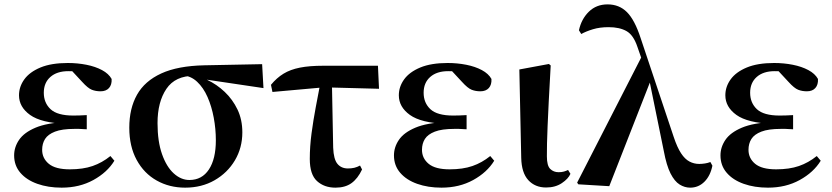

<svg xmlns="http://www.w3.org/2000/svg" viewBox="-20 -839 3793 875"><path d="M260.9 16.2Q199.5 16.2 150.4 -1.2Q101.4 -18.5 72.9 -51.5Q44.4 -84.5 44.4 -130.8Q44.4 -168.4 67 -201.7Q89.6 -235 141.8 -257.1Q194 -279.1 282.4 -283.1V-274.3Q167.6 -278.8 117.1 -315.2Q66.6 -351.5 66.6 -404.7Q66.6 -443.9 90.9 -477.5Q115.2 -511 164.6 -531.5Q214.1 -551.9 289 -551.9Q333 -551.9 373.7 -543.9Q414.5 -535.8 444.9 -519.6Q475.3 -503.3 488.7 -479.2Q490.2 -452.9 476.8 -437.9Q463.4 -422.9 438.1 -422.9Q416.6 -422.9 398.6 -429.9Q380.7 -436.8 354.2 -466.1L291.2 -533.9L352.5 -534.8L374.7 -509.1Q347.5 -511.9 328.4 -513.3Q309.2 -514.7 291.4 -514.7Q239.6 -514.7 209.6 -488.3Q179.6 -461.8 179.6 -416.3Q179.6 -370.3 210.5 -341.3Q241.5 -312.4 314.1 -312.4Q328.8 -312.4 342.7 -312.9Q356.7 -313.4 375.4 -314.4V-249.8Q352.3 -251.6 340.5 -251.6Q328.7 -251.6 319.3 -251.6Q262.7 -251.6 230.6 -239.1Q198.6 -226.7 185.3 -205.6Q172.1 -184.5 172.1 -156.2Q172.1 -117.7 202.4 -92.5Q232.7 -67.3 298.1 -67.3Q358.3 -67.3 402 -82.4Q445.6 -97.5 483.2 -127.9L501.3 -106.5Q468.7 -53.4 405.5 -18.6Q342.3 16.2 260.9 16.2Z M823.5 16.2Q751.9 16.2 694.1 -16.3Q636.3 -48.7 602.8 -110.2Q569.2 -171.8 569.2 -257.1Q569.2 -344.6 604.4 -407.2Q639.5 -469.7 715 -504.3Q790.4 -538.9 911.5 -541.4L1174.6 -546.6L1180.7 -437.5L892.8 -480.3L865.9 -493.5Q778.8 -494 738.4 -434.2Q697.9 -374.4 697.9 -277.8Q697.9 -194.4 718.4 -136.5Q738.8 -78.6 772 -48.6Q805.1 -18.7 843.2 -18.7Q900.3 -18.7 932 -66.6Q963.7 -114.5 963.7 -199.6Q963.7 -251.2 954.1 -302.6Q944.6 -354.1 925.8 -396.8Q907 -439.5 878.4 -466.3Q849.8 -493.2 812.2 -495.5L833.9 -504.5Q879.2 -496.4 923.6 -475.4Q968 -454.4 1004.1 -420.2Q1040.3 -385.9 1062.4 -339.8Q1084.4 -293.6 1084.4 -235.7Q1084.4 -165.4 1050.5 -108.2Q1016.5 -51.1 957.8 -17.5Q899.1 16.2 823.5 16.2Z M1221.6 -419.9 1214.9 -452.5Q1241.1 -484.3 1272.1 -503.2Q1303.2 -522.2 1346.8 -530.8Q1390.3 -539.4 1452.8 -539.4H1702.4L1707.3 -434.4L1456.7 -441ZM1508.7 16.2Q1457.6 16.2 1424.7 -13.8Q1391.8 -43.7 1391.8 -114.6Q1391.8 -171.5 1399.8 -231.4Q1407.8 -291.4 1418.9 -350Q1429.9 -408.6 1439.8 -459.8H1492.7L1498.4 -165.9Q1500.4 -113.3 1517.8 -92.3Q1535.3 -71.3 1565.5 -71.3Q1581.8 -71.3 1594.9 -74.4Q1608 -77.6 1620.8 -84.6L1630 -66.6Q1610.4 -24.9 1581.7 -4.3Q1553.1 16.2 1508.7 16.2Z M1991.9 16.2Q1930.5 16.2 1881.4 -1.2Q1832.4 -18.5 1803.9 -51.5Q1775.4 -84.5 1775.4 -130.8Q1775.4 -168.4 1798 -201.7Q1820.6 -235 1872.8 -257.1Q1925 -279.1 2013.4 -283.1V-274.3Q1898.6 -278.8 1848.1 -315.2Q1797.6 -351.5 1797.6 -404.7Q1797.6 -443.9 1821.9 -477.5Q1846.2 -511 1895.6 -531.5Q1945.1 -551.9 2020 -551.9Q2064 -551.9 2104.7 -543.9Q2145.5 -535.8 2175.9 -519.6Q2206.3 -503.3 2219.7 -479.2Q2221.2 -452.9 2207.8 -437.9Q2194.4 -422.9 2169.1 -422.9Q2147.6 -422.9 2129.6 -429.9Q2111.7 -436.8 2085.2 -466.1L2022.2 -533.9L2083.5 -534.8L2105.7 -509.1Q2078.5 -511.9 2059.4 -513.3Q2040.2 -514.7 2022.4 -514.7Q1970.6 -514.7 1940.6 -488.3Q1910.6 -461.8 1910.6 -416.3Q1910.6 -370.3 1941.5 -341.3Q1972.5 -312.4 2045.1 -312.4Q2059.8 -312.4 2073.7 -312.9Q2087.7 -313.4 2106.4 -314.4V-249.8Q2083.3 -251.6 2071.5 -251.6Q2059.7 -251.6 2050.3 -251.6Q1993.7 -251.6 1961.6 -239.1Q1929.6 -226.7 1916.3 -205.6Q1903.1 -184.5 1903.1 -156.2Q1903.1 -117.7 1933.4 -92.5Q1963.7 -67.3 2029.1 -67.3Q2089.3 -67.3 2133 -82.4Q2176.6 -97.5 2214.2 -127.9L2232.3 -106.5Q2199.7 -53.4 2136.5 -18.6Q2073.3 16.2 1991.9 16.2Z M2468.8 15.5Q2418.4 15.5 2387.6 -18.1Q2356.9 -51.7 2355.4 -119.2L2346.8 -522.4L2481.5 -547.4L2489.7 -540.7Q2484.3 -445.9 2480.9 -378.9Q2477.6 -311.9 2475.6 -265.3Q2473.6 -218.6 2472.9 -185.7Q2472.3 -152.8 2472.3 -126.4Q2472.3 -84 2487.6 -69.1Q2502.9 -54.2 2525.5 -54.2Q2539.7 -54.2 2550 -57.2Q2560.3 -60.2 2568.8 -64.5L2579.7 -46.8Q2570 -24.2 2540.4 -4.4Q2510.8 15.5 2468.8 15.5Z M2615.6 1 2610.2 -6.7 2910.3 -592.9 2947.9 -478.8 2756.6 9.5ZM3125.3 16.2Q3100.3 16.2 3077.2 1.9Q3054.2 -12.4 3035.8 -48.5Q3017.5 -84.7 3005.1 -150.9L2938.9 -475.3L2936.6 -476.9L2885.1 -624.8Q2866.9 -679.5 2835.1 -697.3Q2803.4 -715.2 2753.6 -715.2Q2713.3 -715.2 2682.2 -705.7Q2651.1 -696.3 2628.9 -684L2618.4 -701Q2629.6 -752.4 2663.6 -785.7Q2697.7 -819 2748.9 -819Q2802 -819 2837.2 -783.7Q2872.5 -748.4 2899.2 -666.6L3050.4 -214.5Q3066.4 -166.7 3083.9 -140.3Q3101.3 -113.8 3122 -102.9Q3142.7 -91.9 3166.7 -91.9Q3177.9 -91.9 3192.3 -94Q3206.6 -96.2 3217.4 -100.7L3226.6 -83.9Q3217.3 -37.6 3190.2 -10.7Q3163.1 16.2 3125.3 16.2Z M3479.9 16.2Q3418.5 16.2 3369.4 -1.2Q3320.4 -18.5 3291.9 -51.5Q3263.4 -84.5 3263.4 -130.8Q3263.4 -168.4 3286 -201.7Q3308.6 -235 3360.8 -257.1Q3413 -279.1 3501.4 -283.1V-274.3Q3386.6 -278.8 3336.1 -315.2Q3285.6 -351.5 3285.6 -404.7Q3285.6 -443.9 3309.9 -477.5Q3334.2 -511 3383.6 -531.5Q3433.1 -551.9 3508 -551.9Q3552 -551.9 3592.7 -543.9Q3633.5 -535.8 3663.9 -519.6Q3694.3 -503.3 3707.7 -479.2Q3709.2 -452.9 3695.8 -437.9Q3682.4 -422.9 3657.1 -422.9Q3635.6 -422.9 3617.6 -429.9Q3599.7 -436.8 3573.2 -466.1L3510.2 -533.9L3571.5 -534.8L3593.7 -509.1Q3566.5 -511.9 3547.4 -513.3Q3528.2 -514.7 3510.4 -514.7Q3458.6 -514.7 3428.6 -488.3Q3398.6 -461.8 3398.6 -416.3Q3398.6 -370.3 3429.5 -341.3Q3460.5 -312.4 3533.1 -312.4Q3547.8 -312.4 3561.7 -312.9Q3575.7 -313.4 3594.4 -314.4V-249.8Q3571.3 -251.6 3559.5 -251.6Q3547.7 -251.6 3538.3 -251.6Q3481.7 -251.6 3449.6 -239.1Q3417.6 -226.7 3404.3 -205.6Q3391.1 -184.5 3391.1 -156.2Q3391.1 -117.7 3421.4 -92.5Q3451.7 -67.3 3517.1 -67.3Q3577.3 -67.3 3621 -82.4Q3664.6 -97.5 3702.2 -127.9L3720.3 -106.5Q3687.7 -53.4 3624.5 -18.6Q3561.3 16.2 3479.9 16.2Z"/></svg>

Font: Early Summer Mincho VF
Style: Regular
Weight: 250
Designer: GuiWonder
Version: Version 1.002